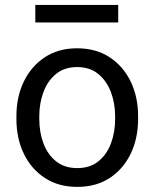

<svg xmlns="http://www.w3.org/2000/svg" viewBox="-20 -729 610 759"><path d="M44.9 -258.3V-269.5Q44.9 -346.2 74.2 -406.7Q103.5 -467.3 157.2 -502.7Q210.9 -538.1 284.7 -538.1Q359.4 -538.1 413.3 -502.7Q467.3 -467.3 496.6 -406.7Q525.9 -346.2 525.9 -269.5V-258.3Q525.9 -182.1 496.6 -121.3Q467.3 -60.5 413.6 -25.4Q359.9 9.8 285.6 9.8Q211.4 9.8 157.5 -25.4Q103.5 -60.5 74.2 -121.3Q44.9 -182.1 44.9 -258.3ZM135.3 -269.5V-258.3Q135.3 -206.1 151.9 -161.9Q168.5 -117.7 201.9 -91.1Q235.4 -64.5 285.6 -64.5Q335.4 -64.5 368.7 -91.1Q401.9 -117.7 418.5 -161.9Q435.1 -206.1 435.1 -258.3V-269.5Q435.1 -321.3 418.2 -365.5Q401.4 -409.7 368.2 -436.8Q335 -463.9 284.7 -463.9Q234.9 -463.9 201.7 -436.8Q168.5 -409.7 151.9 -365.5Q135.3 -321.3 135.3 -269.5ZM447.3 -709.5V-640.1H119.6V-709.5Z"/></svg>

Font: Vazirmatn RD FD
Style: Regular
Weight: 400
Designer: Saber Rastikerdar
Foundry: Saber Rastikerdar
Version: Version 33.003